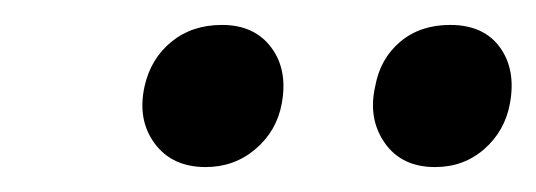

<svg xmlns="http://www.w3.org/2000/svg" viewBox="-20 -643 430 154"><path d="M145 -509Q118 -509 104 -528Q90 -547 96 -574Q101 -596 117.5 -609.5Q134 -623 158 -623Q184 -623 197.5 -605Q211 -587 206 -560Q202 -538 185 -523.5Q168 -509 145 -509ZM329 -509Q302 -509 288.5 -528.5Q275 -548 281 -574Q285 -596 301 -609.5Q317 -623 341 -623Q368 -623 381 -605Q394 -587 389 -560Q385 -538 368.5 -523.5Q352 -509 329 -509Z"/></svg>

Font: Ysabeau Infant SemiBold
Style: Italic
Weight: 600
Italic angle: -12°
Designer: Christian Thalmann (Catharsis Fonts)
Version: Version 2.002; featfreeze: ss01,ss02,lnum